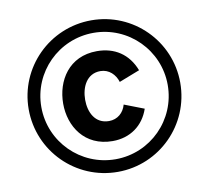

<svg xmlns="http://www.w3.org/2000/svg" viewBox="-78 -790 961 882"><g transform="rotate(-10 402.0 -348.5)"><path d="M402.5 5C597.5 5 755.5 -153 755.5 -349C755.5 -544 597.5 -702 402.5 -702C206.5 -702 48.5 -544 48.5 -349C48.5 -153 206.5 5 402.5 5ZM107.5 -349C107.5 -512 239.5 -643.5 402.5 -643.5C565 -643.5 697 -511.5 697 -349C697 -186 565.5 -54 402.5 -54C239.5 -54 107.5 -186 107.5 -349ZM209 -347C209 -241.5 272.5 -138.5 404 -138.5C485.5 -138.5 548.5 -184 574 -259.5L482 -295C472 -258 443 -232 403 -232C338 -232 311.5 -289 311.5 -347C311.5 -405 338.5 -465 403 -465C443.5 -465 472 -435.5 482.5 -400.5L579 -438C548.5 -517.5 485 -558 403 -558C272 -558 209 -453.5 209 -347Z"/></g></svg>

Font: HK Grotesk
Style: Bold Italic
Weight: 700
Italic angle: -16°
Designer: Alfredo Marco Pradil
Foundry: Hanken Design Co.
Version: Version 3.001;FEAKit 1.0